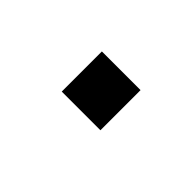

<svg xmlns="http://www.w3.org/2000/svg" viewBox="2 -627 646 646"><g transform="rotate(-45 325.0 -304.0)"><path d="M254 -212V-396H445V-212Z"/></g></svg>

Font: Azeret Mono ExtraBold
Style: Regular
Weight: 800
Designer: Martin Vácha
Foundry: Displaay
Version: Version 1.002